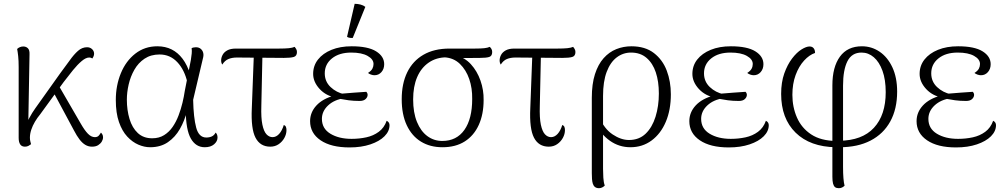

<svg xmlns="http://www.w3.org/2000/svg" viewBox="-20 -760 5265 1008"><path d="M111 10Q94 10 86 -2Q78 -14 78 -36V-408Q78 -442 75.5 -465Q73 -488 70 -503Q76 -509 84.5 -512.5Q93 -516 102 -516Q117 -516 126.5 -506.5Q136 -497 135 -475L128 -83L115 -80Q117 -109 133 -139Q149 -169 165 -191L296 -375Q324 -412 346 -443Q368 -474 389.5 -493Q411 -512 437 -512Q453 -512 463.5 -502Q474 -492 474 -478Q474 -471 471 -464Q468 -457 465 -453Q461 -455 457.5 -456.5Q454 -458 448 -458Q431 -458 409 -439.5Q387 -421 363 -391.5Q339 -362 314 -329L191 -160Q176 -142 163.5 -121Q151 -100 144 -78.5Q137 -57 137 -37Q137 -27 139 -19Q141 -11 143 -3Q138 1 130 5.5Q122 10 111 10ZM463 10Q444 10 428 0.5Q412 -9 397.5 -28Q383 -47 369 -74L253 -290L280 -325L404 -111Q424 -76 441.5 -58Q459 -40 478 -40Q492 -40 499 -48.5Q506 -57 510 -64Q514 -60 517.5 -54Q521 -48 521 -39Q521 -28 514.5 -17Q508 -6 495.5 2Q483 10 463 10Z M768 13Q738 13 706.5 -0.5Q675 -14 648 -43Q621 -72 604.5 -119.5Q588 -167 588 -235Q588 -311 614.5 -375.5Q641 -440 690.5 -478.5Q740 -517 806 -517Q848 -517 881 -500.5Q914 -484 938.5 -451.5Q963 -419 979 -369L964 -326Q949 -393 911 -433.5Q873 -474 818 -474Q772 -474 739 -452Q706 -430 685.5 -394Q665 -358 655.5 -316.5Q646 -275 646 -237Q646 -182 660 -135.5Q674 -89 703.5 -61.5Q733 -34 779 -34Q815 -34 841.5 -50.5Q868 -67 886.5 -94Q905 -121 917.5 -154Q930 -187 938 -220.5Q946 -254 950 -282L982 -445Q985 -465 986.5 -479Q988 -493 986 -507Q989 -509 995.5 -510.5Q1002 -512 1008 -512Q1024 -512 1034 -503.5Q1044 -495 1047 -482Q1050 -469 1045 -452L994 -236Q996 -142 1010 -90Q1024 -38 1063 -38Q1080 -38 1092.5 -44Q1105 -50 1112 -64Q1122 -55 1122 -38Q1122 -18 1104 -2.5Q1086 13 1055 13Q1008 13 982 -32.5Q956 -78 955 -181L961 -175Q949 -126 924.5 -83Q900 -40 861.5 -13.5Q823 13 768 13Z M1399 10Q1346 10 1321.5 -37Q1297 -84 1302 -191L1313 -482H1358L1352 -204Q1350 -141 1357.5 -105.5Q1365 -70 1379 -55Q1393 -40 1411 -40Q1430 -40 1445.5 -57Q1461 -74 1470 -104Q1478 -101 1481 -94Q1484 -87 1484 -77Q1484 -56 1473 -36Q1462 -16 1443 -3Q1424 10 1399 10ZM1147 -421Q1141 -430 1141 -443Q1141 -457 1148.5 -471.5Q1156 -486 1173 -495.5Q1190 -505 1219 -505H1446Q1477 -505 1496.5 -507Q1516 -509 1527 -514Q1530 -511 1534.5 -503.5Q1539 -496 1539 -487Q1539 -466 1522.5 -461Q1506 -456 1470 -456Q1404 -456 1343.5 -457Q1283 -458 1224 -458Q1198 -458 1179 -450Q1160 -442 1147 -421Z M1815 14Q1718 14 1663 -23.5Q1608 -61 1608 -124Q1608 -170 1641 -206Q1674 -242 1737 -259L1746 -247Q1692 -256 1658 -293Q1624 -330 1624 -372Q1624 -415 1649.5 -447.5Q1675 -480 1720.5 -498.5Q1766 -517 1826 -517Q1912 -517 1954.5 -490.5Q1997 -464 1997 -423Q1997 -398 1982.5 -381.5Q1968 -365 1946 -365Q1937 -365 1927.5 -368.5Q1918 -372 1912 -377Q1929 -388 1935 -399.5Q1941 -411 1941 -424Q1941 -449 1910 -466.5Q1879 -484 1824 -484Q1761 -484 1723 -453.5Q1685 -423 1685 -375Q1685 -332 1715.5 -303Q1746 -274 1789 -265L1790 -245Q1735 -237 1702.5 -206.5Q1670 -176 1670 -136Q1670 -85 1714.5 -58Q1759 -31 1826 -31Q1866 -31 1903 -39Q1940 -47 1968.5 -68Q1997 -89 2010 -126Q2018 -122 2021.5 -116Q2025 -110 2025 -103Q2025 -71 1998.5 -44.5Q1972 -18 1924.5 -2Q1877 14 1815 14ZM1868 -230Q1836 -230 1810.5 -233.5Q1785 -237 1765 -241L1770 -268Q1806 -271 1838 -273.5Q1870 -276 1903 -278Q1910 -271 1910 -262Q1910 -250 1899.5 -240Q1889 -230 1868 -230ZM1832 -561Q1826 -560 1816 -561.5Q1806 -563 1802 -567L1842 -740Q1858 -740 1873 -736Q1888 -732 1898 -724Z M2303 13Q2238 13 2190 -16.5Q2142 -46 2115.5 -102.5Q2089 -159 2089 -239Q2089 -321 2118 -380.5Q2147 -440 2203 -472.5Q2259 -505 2340 -505H2474Q2504 -505 2522.5 -507Q2541 -509 2551 -514Q2555 -511 2559.5 -504Q2564 -497 2564 -487Q2564 -466 2548.5 -461Q2533 -456 2500 -456L2382 -455L2325 -459Q2271 -459 2231 -431.5Q2191 -404 2170 -355Q2149 -306 2149 -238Q2149 -169 2169 -120Q2189 -71 2223.5 -45.5Q2258 -20 2302 -20Q2377 -20 2418 -78Q2459 -136 2459 -240Q2460 -297 2443.5 -345Q2427 -393 2394.5 -424.5Q2362 -456 2314 -459L2374 -467Q2419 -459 2452 -423Q2485 -387 2502.5 -337Q2520 -287 2519 -235Q2519 -160 2493.5 -104Q2468 -48 2420 -17.5Q2372 13 2303 13Z M2861 10Q2808 10 2783.5 -37Q2759 -84 2764 -191L2775 -482H2820L2814 -204Q2812 -141 2819.5 -105.5Q2827 -70 2841 -55Q2855 -40 2873 -40Q2892 -40 2907.5 -57Q2923 -74 2932 -104Q2940 -101 2943 -94Q2946 -87 2946 -77Q2946 -56 2935 -36Q2924 -16 2905 -3Q2886 10 2861 10ZM2609 -421Q2603 -430 2603 -443Q2603 -457 2610.5 -471.5Q2618 -486 2635 -495.5Q2652 -505 2681 -505H2908Q2939 -505 2958.5 -507Q2978 -509 2989 -514Q2992 -511 2996.5 -503.5Q3001 -496 3001 -487Q3001 -466 2984.5 -461Q2968 -456 2932 -456Q2866 -456 2805.5 -457Q2745 -458 2686 -458Q2660 -458 2641 -450Q2622 -442 2609 -421Z M3125 228Q3112 228 3104 222Q3096 216 3092.5 205Q3089 194 3088 179.5Q3087 165 3087 149V-246Q3087 -319 3103.5 -370.5Q3120 -422 3149 -454.5Q3178 -487 3215.5 -502Q3253 -517 3295 -517Q3367 -517 3413 -481.5Q3459 -446 3480.5 -389Q3502 -332 3502 -265Q3502 -183 3475.5 -120.5Q3449 -58 3401 -22.5Q3353 13 3290 13Q3230 13 3182 -21Q3134 -55 3106 -113L3127 -144Q3152 -84 3196 -54.5Q3240 -25 3282 -25Q3335 -25 3369.5 -58Q3404 -91 3421.5 -147Q3439 -203 3439 -269Q3439 -332 3423 -380Q3407 -428 3374.5 -456Q3342 -484 3293 -484Q3251 -484 3217.5 -458.5Q3184 -433 3165 -382.5Q3146 -332 3146 -256V126Q3146 148 3147.5 173Q3149 198 3155 214Q3152 218 3143.5 223Q3135 228 3125 228Z M3806 14Q3709 14 3654 -23.5Q3599 -61 3599 -124Q3599 -170 3632 -206Q3665 -242 3728 -259L3737 -247Q3683 -256 3649 -293Q3615 -330 3615 -372Q3615 -415 3640.5 -447.5Q3666 -480 3711.5 -498.5Q3757 -517 3817 -517Q3903 -517 3945.5 -490.5Q3988 -464 3988 -423Q3988 -398 3973.5 -381.5Q3959 -365 3937 -365Q3928 -365 3918.5 -368.5Q3909 -372 3903 -377Q3920 -388 3926 -399.5Q3932 -411 3932 -424Q3932 -449 3901 -466.5Q3870 -484 3815 -484Q3752 -484 3714 -453.5Q3676 -423 3676 -375Q3676 -332 3706.5 -303Q3737 -274 3780 -265L3781 -245Q3726 -237 3693.5 -206.5Q3661 -176 3661 -136Q3661 -85 3705.5 -58Q3750 -31 3817 -31Q3857 -31 3894 -39Q3931 -47 3959.5 -68Q3988 -89 4001 -126Q4009 -122 4012.5 -116Q4016 -110 4016 -103Q4016 -71 3989.5 -44.5Q3963 -18 3915.5 -2Q3868 14 3806 14ZM3859 -230Q3827 -230 3801.5 -233.5Q3776 -237 3756 -241L3761 -268Q3797 -271 3829 -273.5Q3861 -276 3894 -278Q3901 -271 3901 -262Q3901 -250 3890.5 -240Q3880 -230 3859 -230Z M4384 228Q4371 228 4364 222.5Q4357 217 4353.5 204Q4350 191 4350 168V-312Q4350 -408 4389.5 -462.5Q4429 -517 4505 -517Q4556 -517 4598 -488.5Q4640 -460 4665 -406.5Q4690 -353 4690 -279Q4690 -188 4654 -122.5Q4618 -57 4550.5 -22Q4483 13 4388 13L4386 -21Q4506 -22 4568 -89Q4630 -156 4630 -276Q4630 -342 4613 -388.5Q4596 -435 4567.5 -459.5Q4539 -484 4503 -484Q4452 -484 4429 -438.5Q4406 -393 4406 -310V116Q4406 150 4408 175Q4410 200 4414 215Q4409 220 4401.5 224Q4394 228 4384 228ZM4368 13Q4233 11 4157 -63.5Q4081 -138 4081 -267Q4081 -328 4097.5 -374.5Q4114 -421 4138.5 -453Q4163 -485 4188 -500.5Q4213 -516 4230 -516Q4244 -516 4251.5 -507Q4259 -498 4259 -482Q4229 -472 4201.5 -442Q4174 -412 4157 -366Q4140 -320 4140 -262Q4140 -198 4164 -143Q4188 -88 4238.5 -54.5Q4289 -21 4369 -20Z M4999 14Q4902 14 4847 -23.5Q4792 -61 4792 -124Q4792 -170 4825 -206Q4858 -242 4921 -259L4930 -247Q4876 -256 4842 -293Q4808 -330 4808 -372Q4808 -415 4833.5 -447.5Q4859 -480 4904.5 -498.5Q4950 -517 5010 -517Q5096 -517 5138.5 -490.5Q5181 -464 5181 -423Q5181 -398 5166.5 -381.5Q5152 -365 5130 -365Q5121 -365 5111.5 -368.5Q5102 -372 5096 -377Q5113 -388 5119 -399.5Q5125 -411 5125 -424Q5125 -449 5094 -466.5Q5063 -484 5008 -484Q4945 -484 4907 -453.5Q4869 -423 4869 -375Q4869 -332 4899.5 -303Q4930 -274 4973 -265L4974 -245Q4919 -237 4886.5 -206.5Q4854 -176 4854 -136Q4854 -85 4898.5 -58Q4943 -31 5010 -31Q5050 -31 5087 -39Q5124 -47 5152.5 -68Q5181 -89 5194 -126Q5202 -122 5205.5 -116Q5209 -110 5209 -103Q5209 -71 5182.5 -44.5Q5156 -18 5108.5 -2Q5061 14 4999 14ZM5052 -230Q5020 -230 4994.5 -233.5Q4969 -237 4949 -241L4954 -268Q4990 -271 5022 -273.5Q5054 -276 5087 -278Q5094 -271 5094 -262Q5094 -250 5083.5 -240Q5073 -230 5052 -230Z"/></svg>

Font: Arima Thin Light
Style: Regular
Weight: 300
Version: Version 1.100